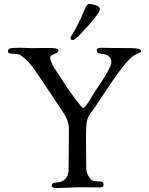

<svg xmlns="http://www.w3.org/2000/svg" viewBox="-20 -946 752 969"><path d="M336 -755C336 -747.7 339.7 -744 347 -744C354.3 -744 367.7 -754.3 387 -775C451.7 -843 484 -884.7 484 -900C484 -908.7 477.2 -915.2 463.5 -919.5C449.8 -923.8 439 -926 431 -926C423 -926 416.3 -919.7 411 -907C387 -847.7 364.3 -802 343 -770C338.3 -763.3 336 -758.3 336 -755ZM326 -89C326 -57 312 -36.7 284 -28C280 -26.7 273.7 -25.7 265 -25C256.3 -24.3 250.2 -22.8 246.5 -20.5C242.8 -18.2 241 -13.7 241 -7C241 -0.3 250.3 3 269 3L379 -1L479 0C488.3 0 494.7 -1 498 -3C501.3 -5 503 -8.5 503 -13.5C503 -18.5 501.7 -22.5 499 -25.5C496.3 -28.5 492.7 -30 488 -30L468 -31C461.3 -31 454.7 -32.2 448 -34.5C441.3 -36.8 434.2 -44.3 426.5 -57C418.8 -69.7 415 -87 415 -109V-133L414 -249C414 -287.7 415.3 -315 418 -331C420.7 -347 426.5 -360.7 435.5 -372C444.5 -383.3 475.5 -429 528.5 -509C581.5 -589 621.7 -639.7 649 -661C655 -665.7 661.7 -669.7 669 -673C676.3 -676.3 682 -679 686 -681C690 -683 692 -685.3 692 -688C692 -698 675.7 -703 643 -703L537 -704L496 -705C477.3 -705 468 -701 468 -693C468 -689.7 469 -686.2 471 -682.5C473 -678.8 481.3 -676 496 -674C526.7 -670 542 -656 542 -632C542 -624 538.7 -614 532 -602C528.7 -594.7 525.7 -588.5 523 -583.5C520.3 -578.5 516 -571.2 510 -561.5L496.5 -540L480.5 -516L462 -488.5C457.3 -481.5 449.7 -469 439 -451C428.3 -433 420 -420.2 414 -412.5C408 -404.8 403.2 -401 399.5 -401C395.8 -401 381.8 -417.3 357.5 -450C333.2 -482.7 315 -508.7 303 -528C291 -547.3 280.7 -563.3 272 -576L252.5 -605C248.2 -611.7 243.8 -620.3 239.5 -631C235.2 -641.7 233 -650.2 233 -656.5C233 -662.8 240 -668.5 254 -673.5C268 -678.5 275 -684.8 275 -692.5C275 -700.2 258.3 -704 225 -704L140 -703L82 -705C56 -705 39.2 -704 31.5 -702C23.8 -700 20 -695 20 -687C20 -679 27.2 -675 41.5 -675C55.8 -675 67.5 -673.5 76.5 -670.5C85.5 -667.5 98.3 -657.8 115 -641.5C131.7 -625.2 150 -601.8 170 -571.5L239 -469L302 -374C319.3 -347.3 328 -320 328 -292Z"/></svg>

Font: Sorts Mill Goudy
Style: Regular
Weight: 400
Version: Version 003.101